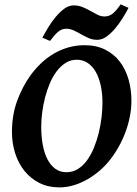

<svg xmlns="http://www.w3.org/2000/svg" viewBox="-20 -835 622 871"><path d="M444.8 -369.1Q444.8 -410.2 437.3 -445.8Q429.7 -481.4 415 -507.8Q400.4 -534.2 378.4 -549.1Q356.4 -564 328.1 -564Q300.8 -564 278.3 -550Q255.9 -536.1 237.8 -512.5Q219.7 -488.8 206.5 -458Q193.4 -427.2 184.6 -393.3Q175.8 -359.4 171.4 -325Q167 -290.5 167 -259.8Q167 -214.4 174.3 -176.3Q181.6 -138.2 196 -111.1Q210.4 -84 231.7 -68.8Q252.9 -53.7 281.2 -53.7Q310.1 -53.7 333.5 -68.4Q356.9 -83 375 -107.9Q393.1 -132.8 406.2 -165Q419.4 -197.3 428 -232.2Q436.5 -267.1 440.7 -302.7Q444.8 -338.4 444.8 -369.1ZM576.2 -377.9Q576.2 -343.3 569.3 -307.6Q562.5 -272 549.8 -237.3Q537.1 -202.6 519 -170.2Q501 -137.7 479 -109.9Q458.5 -83.5 432.1 -60.8Q405.8 -38.1 376.2 -21.2Q346.7 -4.4 314.5 5.4Q282.2 15.1 249.5 15.1Q198.7 15.1 158.9 -4.9Q119.1 -24.9 91.3 -59.3Q63.5 -93.8 48.8 -139.6Q34.2 -185.5 34.2 -236.8Q34.2 -313.5 58.1 -378.4Q82 -443.4 121.1 -497.1Q141.6 -524.4 167 -548.6Q192.4 -572.8 222.7 -590.8Q252.9 -608.9 288.3 -619.4Q323.7 -629.9 363.8 -629.9Q417 -629.9 457 -609.9Q497.1 -589.8 523.4 -555.4Q549.8 -521 563 -475.1Q576.2 -429.2 576.2 -377.9ZM563 -799.3Q552.7 -779.3 537.4 -754.4Q522 -729.5 503.4 -707Q484.9 -684.6 463.9 -669.4Q442.9 -654.3 420.9 -654.3Q400.4 -654.3 382.6 -662.1Q364.7 -669.9 348.1 -679.4Q331.5 -689 314.9 -696.8Q298.3 -704.6 279.8 -704.6Q269 -704.6 260.3 -700.9Q251.5 -697.3 243.2 -690.4Q234.9 -683.6 226.1 -673.3Q217.3 -663.1 207 -649.4L171.9 -664.1Q182.6 -684.1 198 -709.5Q213.4 -734.9 231.9 -757.3Q250.5 -779.8 271.2 -795.2Q292 -810.5 314 -810.5Q336.4 -810.5 355 -802.7Q373.5 -794.9 390.4 -785.4Q407.2 -775.9 422.6 -768.1Q438 -760.3 454.1 -760.3Q475.1 -760.3 491.5 -773.4Q507.8 -786.6 527.3 -815.4Z"/></svg>

Font: Gentium Book Basic
Style: Bold Italic
Weight: 700
Italic angle: -8°
Designer: J. Victor Gaultney and Annie Olsen
Foundry: SIL International
Version: Version 1.102; 2013; Maintenance release